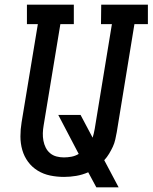

<svg xmlns="http://www.w3.org/2000/svg" viewBox="-20 -755 657 827"><path d="M395 52 360 -13Q335 -2 308.5 2.5Q282 7 256 7Q225 7 196 1Q167 -5 142.5 -20Q118 -35 101 -58Q84 -81 76 -109Q68 -137 68 -167.5Q68 -198 73 -228L143 -651H96V-735H298V-651H240L168 -215Q165 -198 164.5 -181.5Q164 -165 167 -149Q170 -133 177 -119Q184 -105 196 -95Q208 -85 223.5 -81Q239 -77 255 -77Q271 -77 287.5 -80Q304 -83 319 -92L231 -260H327L379 -162Q382 -171 384 -180.5Q386 -190 388 -200L462 -651H415L416 -735H617V-651H559L483 -186Q480 -170 476.5 -154Q473 -138 466 -123Q459 -108 450 -93Q441 -78 429 -65L491 52Z"/></svg>

Font: Iosevka HT Medium Extended
Style: Italic
Weight: 500
Width: 7
Italic angle: -9°
Monospace: yes
Designer: Belleve Invis
Foundry: Belleve Invis
Version: Version 32.3.0; ttfautohint (v1.8.4)